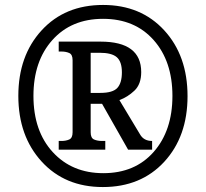

<svg xmlns="http://www.w3.org/2000/svg" viewBox="-20 -745 831 775"><path d="M395 10Q549 10 643 -92Q737 -194 737 -357Q737 -520 643 -622.5Q549 -725 396 -725Q242 -725 148 -622.5Q54 -520 54 -358Q54 -196 148 -93Q242 10 395 10ZM397 -46Q271 -46 193 -131Q115 -216 115 -358Q115 -498 191.5 -583.5Q268 -669 396 -669Q524 -669 600 -583.5Q676 -498 676 -358Q676 -218 600.5 -132Q525 -46 397 -46ZM217 -141H405V-176H392Q373 -176 359.5 -182Q346 -188 346 -211V-326H392L497 -141H594V-176Q560 -176 545 -203L462 -341Q495 -353 522.5 -379Q550 -405 550 -454Q550 -577 386 -577H217V-537H228Q246 -537 259.5 -531Q273 -525 273 -502V-211Q273 -188 259.5 -182Q246 -176 228 -176H217ZM346 -370V-532H382Q431 -532 451.5 -514Q472 -496 472 -453Q472 -410 453.5 -390Q435 -370 385 -370Z"/></svg>

Font: Noto Serif SemiCondensed Extra
Style: Regular
Weight: 800
Width: 4
Designer: Monotype Design Team
Foundry: Monotype Imaging Inc.
Version: Version 1.002